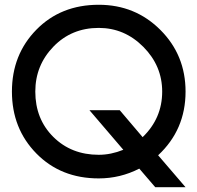

<svg xmlns="http://www.w3.org/2000/svg" viewBox="-20 -735 828 805"><path d="M128 -351Q128 -236 203.5 -161Q279 -86 394 -86Q445 -86 497 -107L355 -273H482L578 -160Q660 -239 660 -351Q660 -459 581 -538.5Q502 -618 394 -618Q280 -618 204 -539.5Q128 -461 128 -351ZM394 -715Q547 -715 652.5 -609.5Q758 -504 758 -351Q758 -191 643 -84L758 50H631L564 -28Q484 13 394 13Q235 13 132.5 -91.5Q30 -196 30 -351Q30 -506 132.5 -610.5Q235 -715 394 -715Z"/></svg>

Font: Edgecutting Lite Medium
Style: Medium
Weight: 500
Designer: RandomMaerks (Nguyen Gia Bao)
Version: Version 1.0